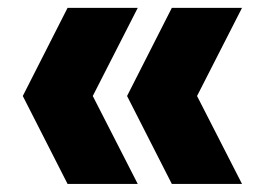

<svg xmlns="http://www.w3.org/2000/svg" viewBox="-20 -522 636 476"><path d="M147.5 -66 36.5 -284 147.5 -502.5H321.5L210 -284L321.5 -66ZM406 -66 295 -284 406 -502.5H580L468.5 -284L580 -66Z"/></svg>

Font: Encode Sans Semi Condensed ExtraBold
Style: Regular
Weight: 800
Width: 4
Designer: Multiple Designers
Foundry: Impallari Type
Version: Version 3.000; ttfautohint (v1.8.3) -l 8 -r 50 -G 200 -x 14 